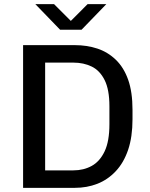

<svg xmlns="http://www.w3.org/2000/svg" viewBox="-20 -903 720 923"><path d="M91 0V-686H340Q398 -686 448 -669.5Q498 -653 536.5 -616Q575 -579 596 -520Q617 -461 617 -375V-330Q617 -245 596 -183Q575 -121 536.5 -80Q498 -39 448 -19.5Q398 0 340 0ZM197 -84H333Q382 -84 421 -105.5Q460 -127 483 -175.5Q506 -224 506 -306V-392Q506 -472 483 -518Q460 -564 421 -583Q382 -602 333 -602H197ZM269 -760 150 -883H240L337 -786H304L401 -883H491L372 -760Z"/></svg>

Font: Chivo Medium
Style: Regular
Weight: 400
Version: Version 2.002